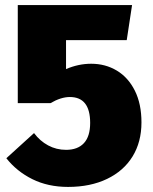

<svg xmlns="http://www.w3.org/2000/svg" viewBox="-20 -716 602 756"><path d="M479 -558H240V-444Q289 -465 339 -465Q395 -465 440 -438Q485 -411 511 -359Q537 -307 537 -234Q537 -157 502 -100Q467 -43 401.5 -11.5Q336 20 248 20Q169 20 107.5 -10.5Q46 -41 5 -93L114 -192Q137 -161 169.5 -143.5Q202 -126 240 -126Q286 -126 310.5 -152.5Q335 -179 335 -232Q335 -334 255 -334Q220 -334 179 -310H50V-696H500Z"/></svg>

Font: FiraGO Heavy
Style: Regular
Weight: 900
Designer: bBox Type
Foundry: bBox Type GmbH
Version: Version 1.001